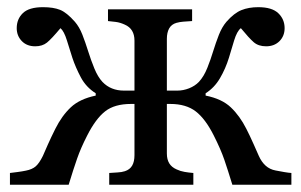

<svg xmlns="http://www.w3.org/2000/svg" viewBox="-20 -507 827 527"><path d="M779.8 0H617.7Q605.5 -40 595.7 -68.6Q585.9 -97.2 566.9 -134.8Q543.9 -180.7 517.3 -201.2Q490.7 -221.7 447.3 -221.7H438V-85.9Q438 -69.3 444.6 -58.6Q451.2 -47.9 464.8 -42Q475.1 -37.1 486.6 -35.2Q498 -33.2 510.7 -32.2V0H279.8V-32.2Q291 -33.2 302.5 -33.7Q314 -34.2 322.8 -37.1Q336.4 -41.5 342.8 -52.5Q349.1 -63.5 349.1 -81.1V-221.7H339.8Q294.4 -221.7 268.6 -201.4Q242.7 -181.2 219.2 -134.8Q201.7 -100.6 191.7 -71.8Q181.6 -43 168.5 0H7.3V-32.2Q15.6 -33.2 28.6 -34.9Q41.5 -36.6 50.8 -38.6Q68.4 -42 78.1 -50.5Q87.9 -59.1 97.7 -79.1Q102.5 -90.3 111.3 -110.1Q120.1 -129.9 131.8 -153.3Q149.9 -189.5 174.3 -212.4Q198.7 -235.4 242.7 -244.6V-251Q216.3 -267.6 201.9 -294.7Q187.5 -321.8 178.7 -348.1Q171.4 -371.1 163.6 -396.2Q155.8 -421.4 146 -429.7Q121.6 -400.4 108.9 -390.1Q96.2 -379.9 76.7 -379.9Q53.7 -379.9 39.8 -394.3Q25.9 -408.7 25.9 -429.7Q25.9 -454.6 42.7 -470.9Q59.6 -487.3 98.1 -487.3Q126.5 -487.3 144.8 -480Q163.1 -472.7 185.5 -447.3Q197.8 -433.1 206.1 -411.9Q214.4 -390.6 222.2 -365.7Q229.5 -342.3 239 -319.1Q248.5 -295.9 261.2 -282.2Q272.9 -270 287.6 -264.2Q302.2 -258.3 320.3 -258.3H349.1V-395.5Q349.1 -411.6 342.5 -422.6Q335.9 -433.6 322.3 -439.5Q309.6 -445.3 297.9 -446.8Q286.1 -448.2 276.4 -449.2V-481.4H507.3V-449.2Q492.2 -448.2 482.9 -447.5Q473.6 -446.8 464.4 -444.3Q450.7 -440.4 444.3 -429Q438 -417.5 438 -400.4V-258.3H466.8Q482.9 -258.3 499 -264.6Q515.1 -271 525.9 -282.2Q539.6 -296.9 549.1 -320.8Q558.6 -344.7 564.9 -365.7Q572.3 -389.6 580.8 -411.4Q589.4 -433.1 601.6 -447.3Q622.6 -471.2 642.6 -479.2Q662.6 -487.3 689 -487.3Q726.6 -487.3 743.9 -470.7Q761.2 -454.1 761.2 -429.7Q761.2 -408.2 747.1 -394Q732.9 -379.9 710.4 -379.9Q689.5 -379.9 676.5 -391.1Q663.6 -402.3 641.1 -429.7Q630.4 -421.4 622.6 -395.8Q614.7 -370.1 608.4 -348.6Q599.1 -318.4 583.7 -292.2Q568.4 -266.1 544.4 -251V-244.6Q588.9 -235.8 613.5 -212.4Q638.2 -189 656.2 -153.3Q665 -136.2 676 -111.6Q687 -86.9 690.4 -79.1Q697.8 -62.5 709.2 -52.2Q720.7 -42 736.3 -39.1Q748.5 -36.6 760.3 -34.7Q772 -32.7 779.8 -32.2Z"/></svg>

Font: UniBurma_GGSerif
Style: Book
Weight: 400
Designer: Victor San Kho Lin (for Burmese only and related typography optimization with it)
Foundry: http://www.unimm.org
Version: 2.0